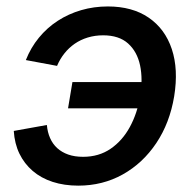

<svg xmlns="http://www.w3.org/2000/svg" viewBox="-20 -567 606 598"><path d="M223.6 11.2Q180.2 11.2 144 -0.5Q107.9 -12.2 81.8 -34.7Q55.7 -57.1 40.5 -88.4Q25.4 -119.6 22.9 -159.2L126 -177.7Q127.9 -155.3 136 -137Q144 -118.7 158.2 -105.7Q172.4 -92.8 192.4 -85.7Q212.4 -78.6 238.8 -78.6Q288.1 -78.6 324.7 -103.8Q361.3 -128.9 384.5 -171.6Q407.7 -214.4 416.5 -267.1Q425.3 -320.3 416.3 -363.3Q407.2 -406.2 378.9 -431.6Q350.6 -457 301.3 -457Q275.9 -457 253.4 -450.2Q231 -443.4 212.6 -430.7Q194.3 -418 180.4 -400.4Q166.5 -382.8 157.7 -361.8L60.5 -379.9Q75.7 -418.5 101.1 -449.5Q126.5 -480.5 159.9 -502.2Q193.4 -523.9 232.9 -535.4Q272.5 -546.9 315.9 -546.9Q392.1 -546.9 443.1 -512Q494.1 -477.1 515.1 -414.1Q536.1 -351.1 522.5 -267.1Q508.8 -184.1 466.8 -121.3Q424.8 -58.6 362.3 -23.7Q299.8 11.2 223.6 11.2ZM422.9 -229.5H191.9L205.6 -311.5H436.5Z"/></svg>

Font: Inter 18pt Medium
Style: Italic
Weight: 500
Italic angle: -9.3988°
Designer: Rasmus Andersson
Foundry: rsms
Version: Version 4.001;git-66647c0bb